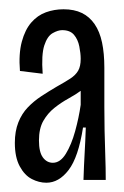

<svg xmlns="http://www.w3.org/2000/svg" viewBox="-20 -685 267 414"><path d="M80 -291Q64 -291 48.5 -299Q33 -307 22.5 -326.5Q12 -346 12 -377Q12 -402 19.5 -421Q27 -440 40 -453.5Q53 -467 69 -477.5Q85 -488 102 -498Q120 -508 131.5 -515.5Q143 -523 148.5 -532.5Q154 -542 154 -558Q154 -570 151 -585Q148 -600 139.5 -610Q131 -620 114 -620Q105 -620 93.5 -613.5Q82 -607 75.5 -587Q69 -567 72 -526L23 -532Q20 -569 27 -595Q34 -621 47.5 -636.5Q61 -652 79 -658.5Q97 -665 117 -665Q140 -665 156.5 -657Q173 -649 184 -633Q195 -617 200 -593.5Q205 -570 205 -539V-454Q205 -430 205.5 -403.5Q206 -377 207 -350Q208 -323 208 -297H160Q161 -329 162.5 -354.5Q164 -380 165 -410H159Q149 -346 128 -318.5Q107 -291 80 -291ZM94 -334Q110 -334 122 -353.5Q134 -373 142 -402Q150 -431 154 -459V-499L174 -512Q169 -500 156 -490.5Q143 -481 127.5 -472.5Q112 -464 97.5 -452.5Q83 -441 73.5 -424.5Q64 -408 64 -382Q64 -357 72.5 -345.5Q81 -334 94 -334Z"/></svg>

Font: Bricolage Grotesque 72pt Condensed ExtraLight
Style: Regular
Weight: 250
Width: 3
Designer: Mathieu Triay
Foundry: Atelier Triay
Version: Version 1.001;gftools[0.9.33.dev8+g029e19f]